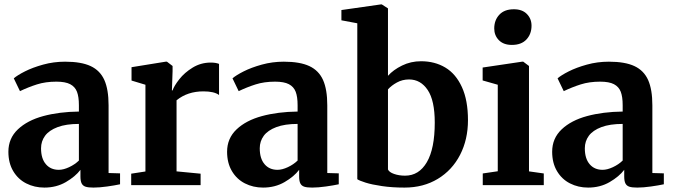

<svg xmlns="http://www.w3.org/2000/svg" viewBox="-20 -839 3048 870"><path d="M337.5 -333.5V-362.5Q337.5 -400.5 328.8 -423.2Q320 -446 298 -457.5Q276 -469 235.5 -469Q186.5 -469 147.2 -456.5Q108 -444 70.5 -426L42.5 -484Q58.5 -498 93 -515.5Q127.5 -533 175.2 -546.2Q223 -559.5 275 -559.5Q348 -559.5 390.8 -539.5Q433.5 -519.5 452.8 -476.5Q472 -433.5 472 -362V-55L524 -53.5V-4Q501 1 465.8 6Q430.5 11 403.5 11Q380 11 367.8 7Q355.5 3 350 -7.8Q344.5 -18.5 344.5 -39.5V-69.5Q321.5 -39 278.5 -14Q235.5 11 181 11Q136 11 98.8 -8Q61.5 -27 39.8 -63.8Q18 -100.5 18 -151.5Q18 -212 61 -252.8Q104 -293.5 176 -313Q248 -332.5 337.5 -333.5ZM337.5 -111.5V-277.5Q279.5 -277.5 241 -263Q202.5 -248.5 184.2 -223.8Q166 -199 166 -167Q166 -120.5 187.8 -95Q209.5 -69.5 246.5 -69.5Q267.5 -69.5 293.2 -81.5Q319 -93.5 337.5 -111.5Z M574.5 0V-52L639 -62V-455L576 -474V-534.5L730.5 -559.5H736.5L762 -540V-517L759 -429L762 -429.5Q769 -450 792.5 -480Q816 -510 853.2 -532.8Q890.5 -555.5 935 -555.5Q957.5 -555.5 972.5 -549.5V-408.5Q950.5 -425 902 -425Q829.5 -425 780 -384.5V-62.5L889 -52V0Z M1328.5 -333.5V-362.5Q1328.5 -400.5 1319.8 -423.2Q1311 -446 1289 -457.5Q1267 -469 1226.5 -469Q1177.5 -469 1138.2 -456.5Q1099 -444 1061.5 -426L1033.5 -484Q1049.5 -498 1084 -515.5Q1118.5 -533 1166.2 -546.2Q1214 -559.5 1266 -559.5Q1339 -559.5 1381.8 -539.5Q1424.5 -519.5 1443.8 -476.5Q1463 -433.5 1463 -362V-55L1515 -53.5V-4Q1492 1 1456.8 6Q1421.5 11 1394.5 11Q1371 11 1358.8 7Q1346.5 3 1341 -7.8Q1335.5 -18.5 1335.5 -39.5V-69.5Q1312.5 -39 1269.5 -14Q1226.5 11 1172 11Q1127 11 1089.8 -8Q1052.5 -27 1030.8 -63.8Q1009 -100.5 1009 -151.5Q1009 -212 1052 -252.8Q1095 -293.5 1167 -313Q1239 -332.5 1328.5 -333.5ZM1328.5 -111.5V-277.5Q1270.5 -277.5 1232 -263Q1193.5 -248.5 1175.2 -223.8Q1157 -199 1157 -167Q1157 -120.5 1178.8 -95Q1200.5 -69.5 1237.5 -69.5Q1258.5 -69.5 1284.2 -81.5Q1310 -93.5 1328.5 -111.5Z M1527 -747V-793.5L1705.5 -819H1710L1738 -801V-495.5Q1762 -522.5 1801.8 -542Q1841.5 -561.5 1888 -561.5Q1950 -561.5 1997.8 -533Q2045.5 -504.5 2073 -444.5Q2100.5 -384.5 2100.5 -294.5Q2100.5 -207 2064.8 -137.5Q2029 -68 1963.8 -28.5Q1898.5 11 1813 11Q1756.5 11 1710.8 4.2Q1665 -2.5 1636.5 -11.5Q1608 -20.5 1599 -27V-733.5ZM1738 -434V-71Q1743.5 -58.5 1765.8 -50.8Q1788 -43 1815.5 -43Q1878.5 -43 1914.2 -104.2Q1950 -165.5 1950 -283.5Q1950 -383.5 1918 -431.2Q1886 -479 1833.5 -479Q1803.5 -479 1778.5 -465.2Q1753.5 -451.5 1738 -434Z M2167.5 -53 2235.5 -63V-455L2167 -474.5V-533L2345.5 -559.5H2351L2377 -540V-62.5L2444 -53V0H2167.5ZM2299 -635.5Q2261.5 -635.5 2240.5 -657Q2219.5 -678.5 2219.5 -710Q2219.5 -747.5 2242.5 -772.2Q2265.5 -797 2308 -797H2309Q2346.5 -797 2367.5 -775.5Q2388.5 -754 2388.5 -722.5Q2388.5 -685 2365.5 -660.2Q2342.5 -635.5 2300 -635.5Z M2801.5 -333.5V-362.5Q2801.5 -400.5 2792.8 -423.2Q2784 -446 2762 -457.5Q2740 -469 2699.5 -469Q2650.5 -469 2611.2 -456.5Q2572 -444 2534.5 -426L2506.5 -484Q2522.5 -498 2557 -515.5Q2591.5 -533 2639.2 -546.2Q2687 -559.5 2739 -559.5Q2812 -559.5 2854.8 -539.5Q2897.5 -519.5 2916.8 -476.5Q2936 -433.5 2936 -362V-55L2988 -53.5V-4Q2965 1 2929.8 6Q2894.5 11 2867.5 11Q2844 11 2831.8 7Q2819.5 3 2814 -7.8Q2808.5 -18.5 2808.5 -39.5V-69.5Q2785.5 -39 2742.5 -14Q2699.5 11 2645 11Q2600 11 2562.8 -8Q2525.5 -27 2503.8 -63.8Q2482 -100.5 2482 -151.5Q2482 -212 2525 -252.8Q2568 -293.5 2640 -313Q2712 -332.5 2801.5 -333.5ZM2801.5 -111.5V-277.5Q2743.5 -277.5 2705 -263Q2666.5 -248.5 2648.2 -223.8Q2630 -199 2630 -167Q2630 -120.5 2651.8 -95Q2673.5 -69.5 2710.5 -69.5Q2731.5 -69.5 2757.2 -81.5Q2783 -93.5 2801.5 -111.5Z"/></svg>

Font: Merriweather Text
Style: Bold
Weight: 700
Designer: Eben Sorkin
Foundry: Eben Sorkin
Version: Version 2.100